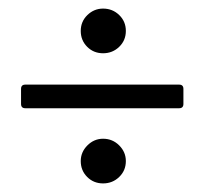

<svg xmlns="http://www.w3.org/2000/svg" viewBox="-20 -550 476 447"><path d="M168 -478Q168 -500 183.5 -515Q199 -530 220 -530Q242 -530 257.5 -515Q273 -500 273 -478Q273 -456 257.5 -441Q242 -426 220 -426Q198 -426 183 -441Q168 -456 168 -478ZM168 -175Q168 -196 183.5 -211.5Q199 -227 220 -227Q242 -227 257.5 -211.5Q273 -196 273 -175Q273 -153 257.5 -138Q242 -123 220 -123Q198 -123 183 -138Q168 -153 168 -175ZM29 -308V-343Q29 -353 39 -353H397Q407 -353 407 -343V-308Q407 -298 397 -298H39Q29 -298 29 -308Z"/></svg>

Font: Barlow Condensed
Style: Regular
Weight: 400
Width: 3
Designer: Jeremy Tribby
Foundry: Tribby Type
Version: Version 1.500